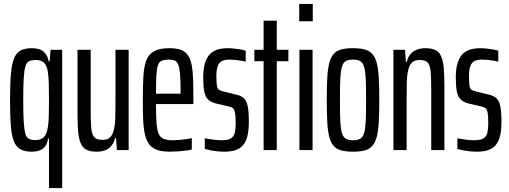

<svg xmlns="http://www.w3.org/2000/svg" viewBox="-20 -763 2587 976"><path d="M229 193V-58H224Q221 -35 210.5 -20.5Q200 -6 183 1Q166 8 141 8Q106 8 84 -4Q62 -16 50.5 -45Q39 -74 35 -125Q31 -176 31 -254Q31 -335 35.5 -387Q40 -439 52 -467.5Q64 -496 86 -507Q108 -518 142 -518Q161 -518 178.5 -513Q196 -508 209 -493Q222 -478 228 -450H232L237 -510H296V193ZM160 -51Q187 -51 202.5 -65.5Q218 -80 224 -120Q227 -142 228 -174Q229 -206 229 -245Q229 -301 228 -339.5Q227 -378 222 -405Q216 -434 201.5 -446Q187 -458 163 -458Q141 -458 128 -452Q115 -446 109 -425.5Q103 -405 100.5 -364Q98 -323 98 -255Q98 -187 100.5 -146Q103 -105 108.5 -84.5Q114 -64 126.5 -57.5Q139 -51 160 -51Z M471 8Q439 8 420 -1.5Q401 -11 391 -33Q381 -55 377.5 -90.5Q374 -126 374 -178V-510H441V-203Q441 -153 443 -122.5Q445 -92 452 -77Q459 -62 471 -57Q483 -52 502 -52Q526 -52 539 -64Q552 -76 558.5 -101.5Q565 -127 566 -165.5Q567 -204 567 -255V-510H634V0H574L570 -61H565Q560 -40 548.5 -24.5Q537 -9 518 -0.5Q499 8 471 8Z M843 8Q805 8 780 -0.5Q755 -9 740 -27.5Q725 -46 717.5 -76.5Q710 -107 708 -150.5Q706 -194 706 -254Q706 -326 709 -376.5Q712 -427 724.5 -458Q737 -489 764.5 -503.5Q792 -518 841 -518Q876 -518 898.5 -510Q921 -502 934.5 -483.5Q948 -465 954 -434.5Q960 -404 961.5 -360Q963 -316 963 -255V-234H773Q773 -176 775.5 -140Q778 -104 786 -84.5Q794 -65 811 -57.5Q828 -50 857 -50Q870 -50 889 -51.5Q908 -53 926 -55.5Q944 -58 955 -61V-3Q943 0 924.5 2.5Q906 5 884.5 6.5Q863 8 843 8ZM898 -267V-303Q898 -357 895 -388.5Q892 -420 885.5 -435.5Q879 -451 868 -455.5Q857 -460 839 -460Q817 -460 803 -454.5Q789 -449 783 -432Q777 -415 775 -380.5Q773 -346 773 -287H918Z M1122 8Q1103 8 1083 6Q1063 4 1047 0.5Q1031 -3 1021 -6V-60Q1026 -59 1035.5 -57.5Q1045 -56 1057.5 -54Q1070 -52 1083 -51Q1096 -50 1107 -50Q1138 -50 1153.5 -59.5Q1169 -69 1173.5 -88.5Q1178 -108 1178 -138Q1178 -175 1174.5 -191.5Q1171 -208 1163.5 -213.5Q1156 -219 1142 -222L1078 -237Q1051 -244 1037 -258Q1023 -272 1018 -299Q1013 -326 1013 -370Q1013 -412 1021.5 -440.5Q1030 -469 1045.5 -486Q1061 -503 1084.5 -510.5Q1108 -518 1137 -518Q1153 -518 1170.5 -516Q1188 -514 1203.5 -511.5Q1219 -509 1229 -505V-449Q1220 -452 1206 -454.5Q1192 -457 1176.5 -458.5Q1161 -460 1147 -460Q1124 -460 1109 -453Q1094 -446 1087 -427.5Q1080 -409 1080 -376Q1080 -344 1082.5 -328Q1085 -312 1092.5 -307Q1100 -302 1116 -298L1181 -282Q1203 -277 1217.5 -265.5Q1232 -254 1238.5 -226.5Q1245 -199 1245 -144Q1245 -104 1238.5 -75Q1232 -46 1217.5 -27.5Q1203 -9 1179 -0.5Q1155 8 1122 8Z M1320 0V-452H1273V-510H1320V-658H1387V-510H1446V-452H1387V0Z M1501 -655V-743H1570V-655ZM1502 0V-510H1569V0Z M1775 8Q1739 8 1714.5 1.5Q1690 -5 1675.5 -22Q1661 -39 1653.5 -68.5Q1646 -98 1643.5 -144Q1641 -190 1641 -255Q1641 -320 1643.5 -366Q1646 -412 1653.5 -441.5Q1661 -471 1675.5 -488Q1690 -505 1714.5 -511.5Q1739 -518 1775 -518Q1810 -518 1834 -511.5Q1858 -505 1873 -488Q1888 -471 1895.5 -441.5Q1903 -412 1905.5 -366Q1908 -320 1908 -255Q1908 -190 1905.5 -144Q1903 -98 1895.5 -68.5Q1888 -39 1873 -22Q1858 -5 1834 1.5Q1810 8 1775 8ZM1775 -50Q1797 -50 1810.5 -57.5Q1824 -65 1830.5 -85.5Q1837 -106 1839 -147Q1841 -188 1841 -255Q1841 -322 1839 -362.5Q1837 -403 1830.5 -424Q1824 -445 1810.5 -452.5Q1797 -460 1775 -460Q1752 -460 1738.5 -453Q1725 -446 1718.5 -425Q1712 -404 1710 -363Q1708 -322 1708 -255Q1708 -188 1710 -147Q1712 -106 1718.5 -85.5Q1725 -65 1738.5 -57.5Q1752 -50 1775 -50Z M1980 0V-510H2039L2043 -449H2048Q2053 -471 2065 -486Q2077 -501 2096.5 -509.5Q2116 -518 2143 -518Q2174 -518 2193.5 -508.5Q2213 -499 2222.5 -477Q2232 -455 2235.5 -419.5Q2239 -384 2239 -332V0H2172V-307Q2172 -358 2170 -388Q2168 -418 2161.5 -433Q2155 -448 2143 -453Q2131 -458 2112 -458Q2088 -458 2075 -446Q2062 -434 2055.5 -408.5Q2049 -383 2048 -344.5Q2047 -306 2047 -255V0Z M2406 8Q2387 8 2367 6Q2347 4 2331 0.5Q2315 -3 2305 -6V-60Q2310 -59 2319.5 -57.5Q2329 -56 2341.5 -54Q2354 -52 2367 -51Q2380 -50 2391 -50Q2422 -50 2437.5 -59.5Q2453 -69 2457.5 -88.5Q2462 -108 2462 -138Q2462 -175 2458.5 -191.5Q2455 -208 2447.5 -213.5Q2440 -219 2426 -222L2362 -237Q2335 -244 2321 -258Q2307 -272 2302 -299Q2297 -326 2297 -370Q2297 -412 2305.5 -440.5Q2314 -469 2329.5 -486Q2345 -503 2368.5 -510.5Q2392 -518 2421 -518Q2437 -518 2454.5 -516Q2472 -514 2487.5 -511.5Q2503 -509 2513 -505V-449Q2504 -452 2490 -454.5Q2476 -457 2460.5 -458.5Q2445 -460 2431 -460Q2408 -460 2393 -453Q2378 -446 2371 -427.5Q2364 -409 2364 -376Q2364 -344 2366.5 -328Q2369 -312 2376.5 -307Q2384 -302 2400 -298L2465 -282Q2487 -277 2501.5 -265.5Q2516 -254 2522.5 -226.5Q2529 -199 2529 -144Q2529 -104 2522.5 -75Q2516 -46 2501.5 -27.5Q2487 -9 2463 -0.5Q2439 8 2406 8Z"/></svg>

Font: Saira UltraCondensed Medium
Style: Regular
Weight: 500
Width: 1
Designer: Hector Gatti with collaboration of the Omnibus-Type team
Foundry: Omnibus-Type
Version: Version 1.101